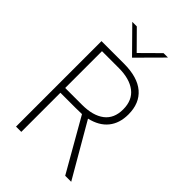

<svg xmlns="http://www.w3.org/2000/svg" viewBox="-261 -1004 1107 1107"><g transform="rotate(45 292.0 -450.5)"><path d="M91 -697H274Q385 -697 442.5 -648Q500 -599 500 -508Q500 -436 462.5 -389.5Q425 -343 352 -326L541 0H492L309 -320L257 -319H134V0H91ZM458 -507Q458 -582 408.5 -620Q359 -658 271 -658H134V-358H271Q360 -358 409 -395.5Q458 -433 458 -507ZM138 -901H175L283 -792L393 -901H429L283 -754Z"/></g></svg>

Font: Hanken Grotesk ExtraLight
Style: Regular
Weight: 200
Designer: Alfredo Marco Pradil
Foundry: Hanken Design Co.
Version: Version 3.014